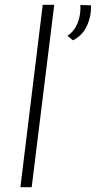

<svg xmlns="http://www.w3.org/2000/svg" viewBox="-20 -780 399 800"><path d="M206 -760 112 0H65L158 -760ZM261 -631Q289 -649 303 -683Q317 -717 315 -759L359 -758Q361 -714 342.5 -673Q324 -632 284 -612Z"/></svg>

Font: Josefin Sans Light
Style: Italic
Weight: 300
Italic angle: -7°
Designer: Santiago Orozco
Foundry: Typemade
Version: Version 2.000